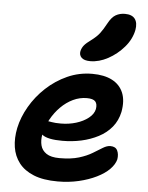

<svg xmlns="http://www.w3.org/2000/svg" viewBox="-56 -856 700 911"><g transform="rotate(5 293.5 -400.0)"><path d="M253 10Q184 10 138.5 -8.5Q93 -27 68 -59.5Q43 -92 36.5 -134.5Q30 -177 40 -226Q51 -278 80.5 -329Q110 -380 154.5 -421.5Q199 -463 254.5 -488Q310 -513 373 -513Q430 -513 467.5 -493.5Q505 -474 520.5 -436.5Q536 -399 526 -345Q517 -303 492 -272.5Q467 -242 429.5 -222.5Q392 -203 348.5 -193.5Q305 -184 258 -184Q189 -184 163.5 -203Q138 -222 142 -244Q144 -258 152 -264.5Q160 -271 175 -271Q186 -271 201 -268Q216 -265 244 -265Q282 -265 316.5 -275.5Q351 -286 375 -305Q399 -324 404 -348Q408 -372 397.5 -384Q387 -396 357 -396Q323 -396 291.5 -381Q260 -366 233.5 -339.5Q207 -313 188 -278.5Q169 -244 161 -205Q156 -177 162 -153.5Q168 -130 189.5 -115.5Q211 -101 252 -101Q307 -101 344.5 -112.5Q382 -124 408 -140Q434 -156 453 -167.5Q472 -179 488 -179Q513 -179 521.5 -161Q530 -143 526 -119Q520 -95 497.5 -72Q475 -49 437.5 -30.5Q400 -12 353 -1Q306 10 253 10ZM357 -572Q328 -572 315.5 -584.5Q303 -597 307 -616Q311 -632 321 -644Q331 -656 352 -671Q379 -691 393 -709.5Q407 -728 422 -756Q439 -788 458.5 -799Q478 -810 502 -810Q536 -810 550 -791Q564 -772 558 -738Q549 -693 516.5 -655.5Q484 -618 441.5 -595Q399 -572 357 -572Z"/></g></svg>

Font: Shantell Sans Light SemiBold
Style: Italic
Weight: 600
Italic angle: -11°
Version: Version 1.011;[c5ecc13dd]